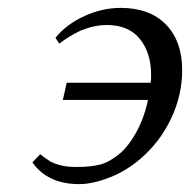

<svg xmlns="http://www.w3.org/2000/svg" viewBox="-20 -464 487 492"><path d="M174.8 -36.1Q212.4 -36.1 236.1 -42.2Q259.8 -48.3 286.1 -69.8Q308.6 -88.4 328.1 -123Q347.7 -157.7 357.9 -201.2L358.9 -208H141.1L150.9 -252H366.2Q367.2 -258.8 367.2 -272Q367.2 -328.6 338.4 -364.3Q309.6 -399.9 253.9 -399.9Q222.2 -399.9 188 -386.2Q157.7 -372.1 131.8 -352.1L122.1 -367.2Q150.9 -402.3 196.8 -423.1Q242.7 -443.8 289.1 -443.8Q363.8 -443.8 405.3 -401.1Q446.8 -358.4 446.8 -284.2Q446.8 -219.7 418.2 -159.7Q389.6 -99.6 339.8 -57.1Q303.7 -25.9 260.3 -9Q216.8 7.8 183.1 7.8Q102.1 7.8 63 -47.9L83 -68.8Q93.8 -59.6 109.9 -49.8Q136.2 -36.1 174.8 -36.1Z"/></svg>

Font: Common Serif
Style: Italic
Weight: 400
Italic angle: -12°
Designer: Philipp H. Poll, Khaled Hosny
Foundry: Stefan Peev, Context Ltd.
Version: Version 1.026